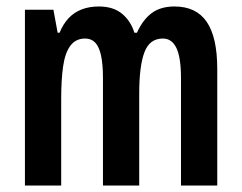

<svg xmlns="http://www.w3.org/2000/svg" viewBox="-20 -573 746 593"><path d="M519 -553Q586 -553 618.5 -505.5Q651 -458 651 -360V0H539V-331Q539 -395 525 -424.5Q511 -454 483 -454Q442 -454 426 -411.5Q410 -369 410 -284V0H298V-332Q298 -375 292 -402Q286 -429 274 -441.5Q262 -454 243 -454Q214 -454 197.5 -432Q181 -410 175 -368.5Q169 -327 169 -269V0H57V-543H145L158 -472H164Q175 -499 192 -517Q209 -535 232.5 -544Q256 -553 285 -553Q330 -553 357 -530.5Q384 -508 395 -472H403Q421 -512 448.5 -532.5Q476 -553 519 -553Z"/></svg>

Font: Noto Sans Display ExtraCondensed SemiBold
Style: Regular
Weight: 600
Width: 2
Designer: Monotype Design Team
Foundry: Monotype Imaging Inc.
Version: Version 2.003